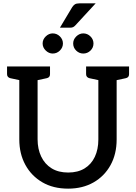

<svg xmlns="http://www.w3.org/2000/svg" viewBox="-20 -1115 811 1144"><path d="M386 9Q297 9 232 -29Q167 -67 131 -133Q95 -199 95 -284V-719H204V-285Q204 -227 225.5 -182Q247 -137 287.5 -112Q328 -87 386 -87Q444 -87 484 -111.5Q524 -136 545 -180.5Q566 -225 566 -284V-719H675V-284Q675 -197 638.5 -131Q602 -65 537 -28Q472 9 386 9ZM123 -719 112 -634 42 -649Q33 -651 27.5 -657Q22 -663 22 -673V-719ZM278 -719V-673Q278 -663 273 -657Q268 -651 258 -649L188 -634L177 -719ZM595 -719 583 -634 513 -649Q504 -651 498.5 -657Q493 -663 493 -673V-719ZM749 -719V-673Q749 -663 744 -657Q739 -651 729 -649L659 -634L648 -719ZM355 -856Q355 -832 337 -814Q319 -796 294 -796Q271 -796 252.5 -814Q234 -832 234 -856Q234 -880 252.5 -898Q271 -916 294 -916Q319 -916 337 -898Q355 -880 355 -856ZM537 -856Q537 -831 519 -813.5Q501 -796 476 -796Q452 -796 434 -813.5Q416 -831 416 -856Q416 -880 434.5 -898Q453 -916 476 -916Q501 -916 519 -898Q537 -880 537 -856ZM337 -950 410 -1072Q417 -1083 426 -1089Q435 -1095 453 -1095H550L431 -966Q423 -957 416 -953.5Q409 -950 397 -950Z"/></svg>

Font: Aleo Medium
Style: Regular
Weight: 500
Designer: Alessio Laiso
Foundry: Alessio Laiso
Version: Version 2.001;gftools[0.9.29]